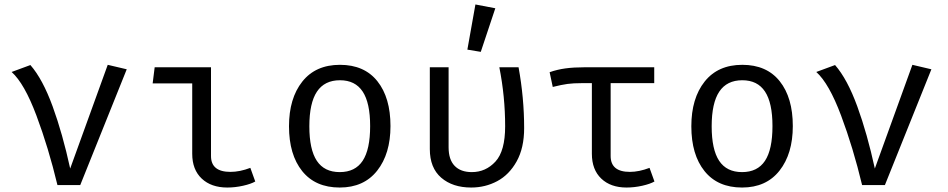

<svg xmlns="http://www.w3.org/2000/svg" viewBox="-20 -828 4240 859"><path d="M32 -506 116 -537Q171 -474 215.5 -352Q260 -230 294 -74L462 -538L547 -518L339 0H237Q197 -167 143 -311Q89 -455 32 -506Z M663 -455 672 -527H924V-130Q924 -59 1011 -59Q1053 -59 1100 -77L1122 -16Q1103 -5 1067.5 3Q1032 11 997 11Q925 11 882.5 -29Q840 -69 840 -140V-455Z M1727 -264Q1727 -140 1667.5 -64.5Q1608 11 1500 11Q1391 11 1332 -62.5Q1273 -136 1273 -263Q1273 -388 1332.5 -463Q1392 -538 1501 -538Q1610 -538 1668.5 -464.5Q1727 -391 1727 -264ZM1364 -263Q1364 -159 1397.5 -108.5Q1431 -58 1500 -58Q1569 -58 1602.5 -108.5Q1636 -159 1636 -264Q1636 -368 1602.5 -418.5Q1569 -469 1501 -469Q1432 -469 1398 -418Q1364 -367 1364 -263Z M2325 -255Q2325 -166 2291.5 -106Q2258 -46 2204.5 -17.5Q2151 11 2088 11Q2005 11 1954 -33Q1903 -77 1903 -161V-527H1987V-169Q1987 -114 2014 -86Q2041 -58 2091 -58Q2153 -58 2196.5 -105Q2240 -152 2240 -263Q2240 -396 2214 -527H2300Q2325 -390 2325 -255ZM2196 -791 2131 -596 2071 -606 2107 -808Z M2908 -16Q2889 -5 2853.5 3Q2818 11 2783 11Q2712 11 2670 -29Q2628 -69 2628 -140V-456H2583Q2545 -456 2519 -452.5Q2493 -449 2453 -439L2439 -505Q2473 -517 2510 -522Q2547 -527 2595 -527H2907V-456H2712V-130Q2712 -59 2798 -59Q2839 -59 2886 -77Z M3527 -264Q3527 -140 3467.5 -64.5Q3408 11 3300 11Q3191 11 3132 -62.5Q3073 -136 3073 -263Q3073 -388 3132.5 -463Q3192 -538 3301 -538Q3410 -538 3468.5 -464.5Q3527 -391 3527 -264ZM3164 -263Q3164 -159 3197.5 -108.5Q3231 -58 3300 -58Q3369 -58 3402.5 -108.5Q3436 -159 3436 -264Q3436 -368 3402.5 -418.5Q3369 -469 3301 -469Q3232 -469 3198 -418Q3164 -367 3164 -263Z M3632 -506 3716 -537Q3771 -474 3815.5 -352Q3860 -230 3894 -74L4062 -538L4147 -518L3939 0H3837Q3797 -167 3743 -311Q3689 -455 3632 -506Z"/></svg>

Font: Fira Mono
Style: Regular
Weight: 400
Designer: Carrois Corporate & Edenspiekermann AG
Foundry: Carrois Corporate GbR & Edenspiekermann AG
Version: Version 3.206